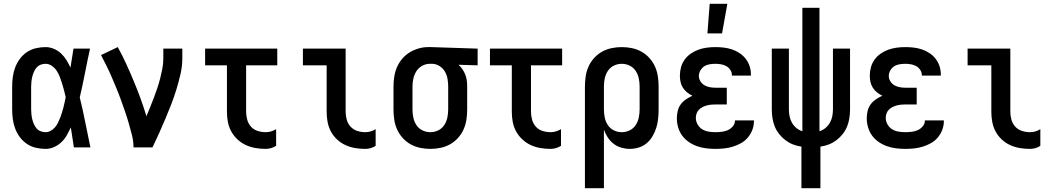

<svg xmlns="http://www.w3.org/2000/svg" viewBox="-20 -776 5540 1011"><path d="M220 8Q194 8 168.5 2Q143 -4 121.5 -18.5Q100 -33 84.5 -54Q69 -75 60 -99Q51 -123 47.5 -148.5Q44 -174 44 -200V-320Q44 -346 47.5 -371.5Q51 -397 60 -421Q69 -445 84.5 -466Q100 -487 121.5 -501.5Q143 -516 168.5 -522Q194 -528 220 -528Q242 -528 263.5 -519Q285 -510 301.5 -494.5Q318 -479 330 -459.5Q342 -440 351 -420Q355 -445 359 -470Q363 -495 367 -520H454Q440 -456 427.5 -391.5Q415 -327 400 -263Q416 -198 429 -132Q442 -66 456 0H369Q365 -26 361 -52.5Q357 -79 353 -105Q343 -84 331.5 -63.5Q320 -43 303 -27Q286 -11 264.5 -1.5Q243 8 220 8ZM220 -80Q234 -80 246.5 -87Q259 -94 268.5 -104.5Q278 -115 284.5 -128Q291 -141 296 -154Q301 -167 305.5 -180.5Q310 -194 313.5 -208Q317 -222 320 -236Q323 -250 326 -264Q322 -282 317.5 -299.5Q313 -317 307.5 -334.5Q302 -352 295.5 -369.5Q289 -387 279 -402.5Q269 -418 253.5 -429Q238 -440 220 -440Q206 -440 193.5 -435Q181 -430 172.5 -420Q164 -410 158.5 -397.5Q153 -385 150 -372.5Q147 -360 145.5 -346.5Q144 -333 144 -320V-200Q144 -187 145.5 -173.5Q147 -160 150 -147.5Q153 -135 158.5 -122.5Q164 -110 172.5 -100Q181 -90 193.5 -85Q206 -80 220 -80Z M683 0Q683 -32 675 -64Q667 -96 658 -127Q649 -158 638.5 -188.5Q628 -219 617 -249.5Q606 -280 593.5 -310Q581 -340 568.5 -369.5Q556 -399 541.5 -428Q527 -457 512 -486L600 -528Q624 -485 644.5 -440Q665 -395 684 -349.5Q703 -304 720 -257.5Q737 -211 751 -164Q761 -188 771 -212.5Q781 -237 790.5 -262Q800 -287 808.5 -312.5Q817 -338 823.5 -363.5Q830 -389 835 -415Q840 -441 840 -468V-520H940V-468Q940 -427 930.5 -386Q921 -345 909 -305.5Q897 -266 882 -227.5Q867 -189 851 -151Q835 -113 818 -75Q801 -37 783 0Z M1379 8Q1352 8 1325.5 3.5Q1299 -1 1275 -12Q1251 -23 1231 -41.5Q1211 -60 1198 -83.5Q1185 -107 1180 -133.5Q1175 -160 1175 -187V-432H1060V-520H1440V-432H1276V-187Q1276 -166 1282 -145Q1288 -124 1302 -108.5Q1316 -93 1337 -86.5Q1358 -80 1379 -80Q1393 -80 1407 -84Q1421 -88 1434 -96V-8Q1421 0 1407 4Q1393 8 1379 8Z M1903 8Q1876 8 1849.5 3.5Q1823 -1 1799 -12Q1775 -23 1755 -41.5Q1735 -60 1722.5 -83.5Q1710 -107 1705 -133.5Q1700 -160 1700 -187V-432H1575V-520H1800V-187Q1800 -166 1806 -145Q1812 -124 1826.5 -108.5Q1841 -93 1861.5 -86.5Q1882 -80 1903 -80Q1918 -80 1932 -84Q1946 -88 1958 -96V-8Q1946 0 1932 4Q1918 8 1903 8Z M2246 8Q2219 8 2192.5 2.5Q2166 -3 2142.5 -16Q2119 -29 2100.5 -49.5Q2082 -70 2071 -94.5Q2060 -119 2056 -146Q2052 -173 2052 -200V-320Q2052 -346 2056 -372Q2060 -398 2070 -421.5Q2080 -445 2097 -465.5Q2114 -486 2136 -499.5Q2158 -513 2183 -520.5Q2208 -528 2234 -528H2250L2495 -520V-432L2394 -435Q2406 -425 2415 -411.5Q2424 -398 2430 -383Q2436 -368 2438 -352Q2440 -336 2440 -320V-200Q2440 -173 2436 -146Q2432 -119 2421 -94.5Q2410 -70 2391.5 -49.5Q2373 -29 2349.5 -16Q2326 -3 2299.5 2.5Q2273 8 2246 8ZM2246 -80Q2268 -80 2287.5 -89.5Q2307 -99 2319 -117Q2331 -135 2335.5 -156.5Q2340 -178 2340 -200V-320Q2340 -340 2336.5 -360.5Q2333 -381 2323 -398.5Q2313 -416 2295.5 -427.5Q2278 -439 2257 -440H2243Q2222 -440 2203 -429.5Q2184 -419 2172.5 -401Q2161 -383 2156.5 -362Q2152 -341 2152 -320V-200Q2152 -178 2156.5 -156.5Q2161 -135 2173 -117Q2185 -99 2204.5 -89.5Q2224 -80 2246 -80Z M2879 8Q2852 8 2825.5 3.5Q2799 -1 2775 -12Q2751 -23 2731 -41.5Q2711 -60 2698 -83.5Q2685 -107 2680 -133.5Q2675 -160 2675 -187V-432H2560V-520H2940V-432H2776V-187Q2776 -166 2782 -145Q2788 -124 2802 -108.5Q2816 -93 2837 -86.5Q2858 -80 2879 -80Q2893 -80 2907 -84Q2921 -88 2934 -96V-8Q2921 0 2907 4Q2893 8 2879 8Z M3060 215V-320Q3060 -347 3064 -374Q3068 -401 3079 -425.5Q3090 -450 3108.5 -470.5Q3127 -491 3150.5 -504Q3174 -517 3200.5 -522.5Q3227 -528 3254 -528Q3281 -528 3307.5 -522.5Q3334 -517 3357.5 -504Q3381 -491 3399.5 -470.5Q3418 -450 3429 -425.5Q3440 -401 3444 -374Q3448 -347 3448 -320V-200Q3448 -176 3445.5 -151.5Q3443 -127 3436 -104Q3429 -81 3416.5 -59.5Q3404 -38 3386 -22.5Q3368 -7 3344.5 0.5Q3321 8 3296 8Q3274 8 3251.5 1.5Q3229 -5 3211 -19Q3193 -33 3180.5 -52Q3168 -71 3160 -93V215ZM3254 -80Q3276 -80 3295.5 -89.5Q3315 -99 3327 -117Q3339 -135 3343.5 -156.5Q3348 -178 3348 -200V-320Q3348 -342 3343.5 -363.5Q3339 -385 3327 -403Q3315 -421 3295.5 -430.5Q3276 -440 3254 -440Q3232 -440 3212.5 -430.5Q3193 -421 3181 -403Q3169 -385 3164.5 -363.5Q3160 -342 3160 -320V-200Q3160 -178 3164.5 -156.5Q3169 -135 3181 -117Q3193 -99 3212.5 -89.5Q3232 -80 3254 -80Z M3747 8Q3723 8 3698.5 5Q3674 2 3651 -6Q3628 -14 3607.5 -28Q3587 -42 3572.5 -61.5Q3558 -81 3551 -105Q3544 -129 3544 -153Q3544 -172 3548.5 -191.5Q3553 -211 3564.5 -226.5Q3576 -242 3592.5 -253Q3609 -264 3626 -272Q3611 -279 3598 -289.5Q3585 -300 3576 -314Q3567 -328 3563.5 -344.5Q3560 -361 3560 -377Q3560 -400 3566 -422Q3572 -444 3585.5 -462.5Q3599 -481 3618 -494Q3637 -507 3658 -514.5Q3679 -522 3701.5 -525Q3724 -528 3747 -528Q3769 -528 3791 -525.5Q3813 -523 3834 -516Q3855 -509 3874 -496.5Q3893 -484 3906.5 -466.5Q3920 -449 3927 -428Q3934 -407 3934 -385V-378H3834V-381Q3834 -395 3825.5 -408Q3817 -421 3804 -428Q3791 -435 3776.5 -437.5Q3762 -440 3747 -440Q3732 -440 3716.5 -437.5Q3701 -435 3688.5 -427Q3676 -419 3668 -405Q3660 -391 3660 -376Q3660 -361 3668.5 -347.5Q3677 -334 3690.5 -326.5Q3704 -319 3719.5 -316.5Q3735 -314 3750 -314H3807V-226H3750Q3738 -226 3726 -225Q3714 -224 3702.5 -221Q3691 -218 3680 -212.5Q3669 -207 3660.5 -198.5Q3652 -190 3648 -178.5Q3644 -167 3644 -155Q3644 -137 3653.5 -120.5Q3663 -104 3678 -95Q3693 -86 3711 -83Q3729 -80 3747 -80Q3764 -80 3780.5 -82Q3797 -84 3812 -90.5Q3827 -97 3838.5 -110.5Q3850 -124 3850 -140V-142H3950V-138Q3950 -114 3941.5 -92Q3933 -70 3918 -52Q3903 -34 3882.5 -22.5Q3862 -11 3839.5 -4Q3817 3 3793.5 5.5Q3770 8 3747 8ZM3705 -600 3717 -756H3810L3782 -600Z M4200 215V-4Q4177 -7 4155.5 -15.5Q4134 -24 4115.5 -38Q4097 -52 4082.5 -70.5Q4068 -89 4059.5 -110Q4051 -131 4047.5 -154Q4044 -177 4044 -200V-520H4134V-200Q4134 -182 4137.5 -164Q4141 -146 4150 -130Q4159 -114 4173.5 -102Q4188 -90 4205 -85V-735H4295V-85Q4312 -90 4326.5 -102Q4341 -114 4350 -130Q4359 -146 4362.5 -164Q4366 -182 4366 -200V-520H4456V-200Q4456 -177 4452.5 -154Q4449 -131 4440.5 -110Q4432 -89 4417.5 -70.5Q4403 -52 4384.5 -38Q4366 -24 4344.5 -15.5Q4323 -7 4300 -4V215Z M4747 8Q4723 8 4698.5 5Q4674 2 4651 -6Q4628 -14 4607.5 -28Q4587 -42 4572.5 -61.5Q4558 -81 4551 -105Q4544 -129 4544 -153Q4544 -172 4548.5 -191.5Q4553 -211 4564.5 -226.5Q4576 -242 4592.5 -253Q4609 -264 4626 -272Q4611 -279 4598 -289.5Q4585 -300 4576 -314Q4567 -328 4563.5 -344.5Q4560 -361 4560 -377Q4560 -400 4566 -422Q4572 -444 4585.5 -462.5Q4599 -481 4618 -494Q4637 -507 4658 -514.5Q4679 -522 4701.5 -525Q4724 -528 4747 -528Q4769 -528 4791 -525.5Q4813 -523 4834 -516Q4855 -509 4874 -496.5Q4893 -484 4906.5 -466.5Q4920 -449 4927 -428Q4934 -407 4934 -385V-378H4834V-381Q4834 -395 4825.5 -408Q4817 -421 4804 -428Q4791 -435 4776.5 -437.5Q4762 -440 4747 -440Q4732 -440 4716.5 -437.5Q4701 -435 4688.5 -427Q4676 -419 4668 -405Q4660 -391 4660 -376Q4660 -361 4668.5 -347.5Q4677 -334 4690.5 -326.5Q4704 -319 4719.5 -316.5Q4735 -314 4750 -314H4807V-226H4750Q4738 -226 4726 -225Q4714 -224 4702.5 -221Q4691 -218 4680 -212.5Q4669 -207 4660.5 -198.5Q4652 -190 4648 -178.5Q4644 -167 4644 -155Q4644 -137 4653.5 -120.5Q4663 -104 4678 -95Q4693 -86 4711 -83Q4729 -80 4747 -80Q4764 -80 4780.5 -82Q4797 -84 4812 -90.5Q4827 -97 4838.5 -110.5Q4850 -124 4850 -140V-142H4950V-138Q4950 -114 4941.5 -92Q4933 -70 4918 -52Q4903 -34 4882.5 -22.5Q4862 -11 4839.5 -4Q4817 3 4793.5 5.5Q4770 8 4747 8Z M5403 8Q5376 8 5349.5 3.5Q5323 -1 5299 -12Q5275 -23 5255 -41.5Q5235 -60 5222.5 -83.5Q5210 -107 5205 -133.5Q5200 -160 5200 -187V-432H5075V-520H5300V-187Q5300 -166 5306 -145Q5312 -124 5326.5 -108.5Q5341 -93 5361.5 -86.5Q5382 -80 5403 -80Q5418 -80 5432 -84Q5446 -88 5458 -96V-8Q5446 0 5432 4Q5418 8 5403 8Z"/></svg>

Font: Iosevka Semibold
Style: Regular
Weight: 600
Monospace: yes
Designer: Belleve Invis
Foundry: Belleve Invis
Version: Version 33.2.3; ttfautohint (v1.8.4)